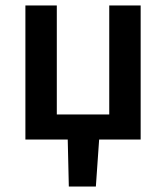

<svg xmlns="http://www.w3.org/2000/svg" viewBox="-20 -511 608 703"><path d="M73 0V-491H188V-92H380V-491H495V0H343L331 172H232L228 0Z"/></svg>

Font: Giro Sans Semibold
Style: Regular
Weight: 600
Designer: Paul D. Hunt
Foundry: Adobe Systems Incorporated
Version: Version 1.000;PS 1.0;hotconv 1.0.88;makeotf.lib2.5.647800